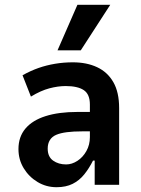

<svg xmlns="http://www.w3.org/2000/svg" viewBox="-20 -771 587 801"><path d="M216 10Q173 10 137 -11.5Q101 -33 79 -69Q57 -105 57 -149Q57 -200 86 -234.5Q115 -269 170 -286.5Q225 -304 303 -304H371V-223H323Q286 -223 259 -219.5Q232 -216 214.5 -208.5Q197 -201 188 -186.5Q179 -172 179 -151Q179 -117 201.5 -101Q224 -85 256 -85Q280 -85 303 -100Q326 -115 340.5 -141Q355 -167 355 -199V-335Q355 -378 329.5 -395Q304 -412 254 -412Q222 -412 186 -402.5Q150 -393 109 -368L74 -457Q108 -476 141 -487.5Q174 -499 210 -505Q246 -511 284 -511Q342 -511 385.5 -490.5Q429 -470 453 -428Q477 -386 477 -320V0H375V-101H368Q352 -69 331.5 -43.5Q311 -18 283 -4Q255 10 216 10ZM220 -561 303 -751H440L317 -561Z"/></svg>

Font: Nunito Sans 7pt Condensed
Style: Bold
Weight: 700
Width: 3
Designer: Vernon Adams
Foundry: Vernon Adams
Version: Version 3.101;gftools[0.9.27]